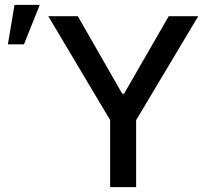

<svg xmlns="http://www.w3.org/2000/svg" viewBox="-20 -774 872 794"><path d="M301.8 -707 485.4 -386.7H493.2L677.7 -707H799.8L543 -277.3V0H435.5V-277.3L179.7 -707ZM40 -753.9H144.5L79.1 -590.8H12.7Z"/></svg>

Font: Pretendard JP Medium
Style: Regular
Weight: 500
Designer: Base glyphs from Inter by Rasmus Andersson; Hangeul glyphs from Noto Sans CJK(Source Han Sans) by Jang Soo-young and Kan
Foundry: Kil Hyung-jin
Version: Version 1.309